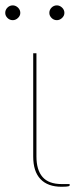

<svg xmlns="http://www.w3.org/2000/svg" viewBox="-36 -688 288 714"><path d="M87.5 -490H99.5V-106Q99.5 -56 122.2 -29.8Q145 -3.5 193.5 -3.5H223V1.5Q223 2.5 222.2 3.2Q221.5 4 218.5 4.8Q215.5 5.5 209.5 6Q203.5 6.5 193 6.5Q141.5 6.5 114.5 -22Q87.5 -50.5 87.5 -106ZM39.5 -640Q39.5 -629.5 30.8 -621.2Q22 -613 11.5 -613Q0 -613 -8.2 -621.2Q-16.5 -629.5 -16.5 -640Q-16.5 -651.5 -8.2 -659.8Q0 -668 11.5 -668Q22 -668 30.8 -659.8Q39.5 -651.5 39.5 -640ZM203.5 -640Q203.5 -629.5 194.8 -621.2Q186 -613 175.5 -613Q164 -613 155.8 -621.2Q147.5 -629.5 147.5 -640Q147.5 -651.5 155.8 -659.8Q164 -668 175.5 -668Q186 -668 194.8 -659.8Q203.5 -651.5 203.5 -640Z"/></svg>

Font: Lato 2
Style: Regular
Weight: 100
Designer: Lukasz Dziedzic with Adam Twardoch and Botio Nikoltchev
Foundry: tyPoland Lukasz Dziedzic
Version: Version 2.015; 2015-08-06; http://www.latofonts.com/